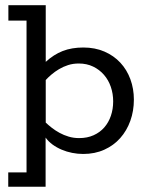

<svg xmlns="http://www.w3.org/2000/svg" viewBox="-20 -583 541 738"><path d="M11.7 79.6H82V-503.9H12.2V-563H155.8V-345.2Q186.5 -373.5 221.2 -387Q255.9 -400.4 300.3 -400.4Q345.2 -400.4 381.3 -384.8Q417.5 -369.1 442.6 -342Q467.8 -314.9 481.2 -278.3Q494.6 -241.7 494.6 -200.2Q494.6 -156.7 481 -118.7Q467.3 -80.6 442.1 -52.2Q417 -23.9 380.9 -7.6Q344.7 8.8 299.8 8.8Q278.3 8.8 257.3 4.6Q236.3 0.5 217.3 -7.6Q198.2 -15.6 182.1 -27.3Q166 -39.1 155.3 -54.2V134.8H11.7ZM284.2 -52.2Q315.4 -52.2 339.8 -63.2Q364.3 -74.2 380.9 -93.3Q397.5 -112.3 406.2 -137.9Q415 -163.6 415 -193.4Q415 -222.7 406 -249Q397 -275.4 379.6 -295.4Q362.3 -315.4 337.9 -327.1Q313.5 -338.9 282.7 -338.9Q260.7 -338.9 241.7 -332.8Q222.7 -326.7 206.8 -317.1Q190.9 -307.6 178 -296.6Q165 -285.6 155.8 -275.4V-111.8Q166 -102.1 179.4 -91.6Q192.9 -81.1 209 -72.3Q225.1 -63.5 243.9 -57.9Q262.7 -52.2 284.2 -52.2Z"/></svg>

Font: Rokkitt
Style: Regular
Weight: 400
Version: Version 1.2; ttfautohint (v1.5) -l 7 -r 28 -G 50 -x 13 -D la